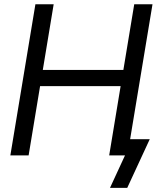

<svg xmlns="http://www.w3.org/2000/svg" viewBox="-20 -748 754 924"><path d="M29.8 0 150.4 -727.5H238.3L186 -411.6H573.7L626 -727.5H713.9L593.3 0H505.4L560.5 -333.5H172.9L117.7 0ZM509.3 156.2 581.5 0H550.3L563 -78.1H700.7L592.3 156.2Z"/></svg>

Font: Inter Display
Style: Italic
Weight: 400
Italic angle: -9.39999°
Designer: Rasmus Andersson
Foundry: rsms
Version: Version 4.000;git-a52131595